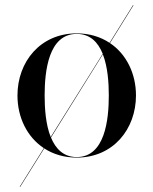

<svg xmlns="http://www.w3.org/2000/svg" viewBox="-20 -599 592 742"><path d="M47.5 -230C47.5 -145.5 84.5 -69.5 149.5 -26.5L56 123H58L151 -25.5C185.5 -3 228 10 276.5 10C417.5 10 505.5 -100 505.5 -230C505.5 -314 469 -389.5 405 -432.5L496 -579H494L403.5 -433.5C368.5 -456.5 326 -470 276.5 -470C135.5 -470 47.5 -360 47.5 -230ZM152.5 -230C152.5 -324 167.5 -468 276.5 -468C328.5 -468 359 -435.5 377 -391L176 -69.5C156.5 -118 152.5 -181 152.5 -230ZM400.5 -230C400.5 -136 385.5 8 276.5 8C225.5 8 195 -24 177 -67.5L377.5 -389C396.5 -340.5 400.5 -278.5 400.5 -230Z"/></svg>

Font: Bodoni* 96pt
Style: Regular
Weight: 400
Version: Version 2.3